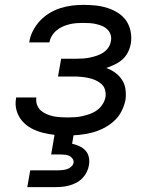

<svg xmlns="http://www.w3.org/2000/svg" viewBox="-20 -548 640 788"><path d="M256 8Q230 8 204.5 5.5Q179 3 154.5 -3.5Q130 -10 108.5 -21.5Q87 -33 71 -51.5Q55 -70 48 -94.5Q41 -119 46 -145V-148H129V-147Q127 -132 132 -118Q137 -104 147 -95Q157 -86 170.5 -80Q184 -74 198 -71Q212 -68 227 -67Q242 -66 257 -66Q273 -66 288 -67Q303 -68 318.5 -71.5Q334 -75 349.5 -80.5Q365 -86 378.5 -96Q392 -106 401 -120Q410 -134 413 -150Q415 -165 411 -179.5Q407 -194 396 -203.5Q385 -213 371.5 -219Q358 -225 343.5 -228Q329 -231 313.5 -232.5Q298 -234 282 -234H218L231 -307H295Q309 -307 322.5 -308Q336 -309 350 -312Q364 -315 377.5 -319.5Q391 -324 403.5 -332Q416 -340 424.5 -352.5Q433 -365 435 -379Q438 -393 434 -405.5Q430 -418 421 -427Q412 -436 400 -441Q388 -446 375.5 -449Q363 -452 349.5 -453Q336 -454 322 -454Q308 -454 294 -453Q280 -452 265.5 -448.5Q251 -445 237.5 -439Q224 -433 212.5 -423.5Q201 -414 193 -401Q185 -388 183 -374H100Q103 -397 114.5 -420Q126 -443 143 -461.5Q160 -480 182 -493.5Q204 -507 227.5 -514.5Q251 -522 274.5 -525Q298 -528 322 -528Q347 -528 372 -525.5Q397 -523 420.5 -515.5Q444 -508 464.5 -495Q485 -482 498 -463Q511 -444 516 -419.5Q521 -395 517 -370Q514 -352 505.5 -334.5Q497 -317 483 -304.5Q469 -292 451.5 -283.5Q434 -275 416 -269Q436 -262 453 -249.5Q470 -237 481 -220Q492 -203 495 -181.5Q498 -160 495 -138Q490 -113 478 -90Q466 -67 446 -49.5Q426 -32 402.5 -20.5Q379 -9 354.5 -3Q330 3 305.5 5.5Q281 8 256 8ZM92 220 104 151H219Q228 151 237 150Q246 149 255.5 146Q265 143 272.5 136Q280 129 282 120Q283 111 278 103.5Q273 96 265 92Q257 88 247.5 87Q238 86 229 86H190L216 -66H294L276 42Q291 45 306 52Q321 59 331 70Q341 81 344.5 97Q348 113 345 130Q343 144 336 158Q329 172 318.5 183Q308 194 294 201.5Q280 209 265.5 213Q251 217 236 218.5Q221 220 207 220Z"/></svg>

Font: Iosevka Custom Oblique
Style: Regular
Weight: 400
Italic angle: -9°
Designer: Belleve Invis
Foundry: Belleve Invis
Version: Version 27.0.1